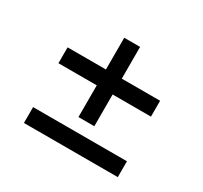

<svg xmlns="http://www.w3.org/2000/svg" viewBox="-163 -1039 1327 1258"><g transform="rotate(30 500.0 -410.0)"><path d="M850 -456H560V-216H440V-456H150V-576H440V-816H560V-576H850ZM860 -124V-4H150V-124Z"/></g></svg>

Font: Noto Sans JP Thin Black
Style: Regular
Weight: 900
Version: Version 2.004-H2;hotconv 1.0.118;makeotfexe 2.5.65603